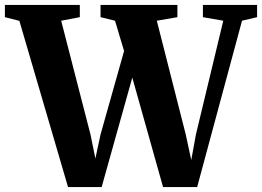

<svg xmlns="http://www.w3.org/2000/svg" viewBox="-41 -763 1068 783"><path d="M-21 -693V-743H284.5V-693L208.5 -678.5L328 -214.5L348 -116.5L369 -214.5L465 -555L428 -678.5L369 -693V-743H682.5V-693L598.5 -678.5L716.5 -214.5L739 -110.5L758 -214.5L869.5 -678.5L786.5 -693V-743H1007.5V-693L946 -678.5L763 0H624L498.5 -446.5L373.5 0H236.5L38 -678Z"/></svg>

Font: Merriweather 60pt ExtraBold
Style: Regular
Weight: 800
Version: Version 2.100